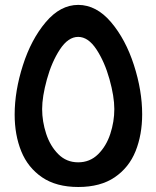

<svg xmlns="http://www.w3.org/2000/svg" viewBox="-20 -755 640 786"><path d="M40 -286Q40 -382.5 73.8 -488Q107.5 -593.5 167.2 -664.2Q227 -735 300.5 -735Q375 -734.5 434.8 -664Q494.5 -593.5 528.2 -488.8Q562 -384 562 -287.5Q562 -203.5 535 -136.2Q508 -69 449.5 -29.2Q391 10.5 300.5 10.5Q210.5 10.5 152.2 -29.2Q94 -69 67 -135.8Q40 -202.5 40 -286ZM448 -308.5Q448 -360 428.2 -430.8Q408.5 -501.5 374.8 -552.8Q341 -604 300 -604Q259 -604 225.2 -552.5Q191.5 -501 172 -430Q152.5 -359 152.5 -308.5Q152.5 -258 169 -207.5Q185.5 -157 218.8 -123.8Q252 -90.5 300 -90.5Q348 -90.5 381.5 -123.5Q415 -156.5 431.5 -206.8Q448 -257 448 -308.5Z"/></svg>

Font: JuliaMono BoldItalic
Style: Regular
Weight: 700
Italic angle: -9°
Monospace: yes
Designer: cormullion
Foundry: corm
Version: Version 0.049; ttfautohint (v1.8.4)